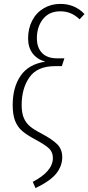

<svg xmlns="http://www.w3.org/2000/svg" viewBox="-20 -761 453 984"><path d="M148 171Q251 117 251 49Q251 20 233 1.5Q215 -17 161 -46Q118 -69 94 -89.5Q70 -110 57.5 -141.5Q45 -173 45 -223Q45 -313 85.5 -372.5Q126 -432 212 -445Q170 -457 147 -487.5Q124 -518 124 -564Q124 -615 145 -655.5Q166 -696 204 -718.5Q242 -741 289 -741Q364 -741 413 -689L388 -662Q366 -683 342 -693Q318 -703 289 -703Q232 -703 200.5 -663.5Q169 -624 169 -565Q169 -517 195.5 -489.5Q222 -462 273 -462H310L297 -422H262Q171 -422 131 -365Q91 -308 91 -223Q91 -182 102 -156.5Q113 -131 133 -114Q153 -97 190 -78Q250 -46 274.5 -20.5Q299 5 299 45Q299 89 269 127.5Q239 166 162 203Z"/></svg>

Font: Fira Sans Extra Condensed ExtraLight
Style: Italic
Weight: 275
Width: 3
Italic angle: -8°
Designer: Carrois Corporate & Edenspiekermann AG
Foundry: Carrois Corporate GbR & Edenspiekermann AG
Version: Version 4.203